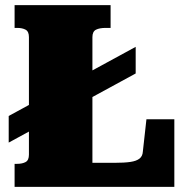

<svg xmlns="http://www.w3.org/2000/svg" viewBox="-20 -730 732 750"><path d="M14 -173 510 -443V-547L14 -277ZM412 -710H37V-621H47Q67 -621 80 -614Q93 -607 93 -585V-126Q93 -104 80 -97Q67 -90 47 -90H37V0H661V-264H552L538 -138Q537 -120 525 -110.5Q513 -101 489.5 -97.5Q466 -94 428 -94H341V-585Q341 -607 355 -614Q369 -621 393 -621H412Z"/></svg>

Font: Roboto Serif Black
Style: Regular
Weight: 900
Designer: Greg Gazdowicz
Foundry: Commercial Type
Version: Version 1.008